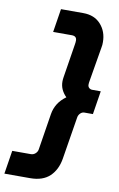

<svg xmlns="http://www.w3.org/2000/svg" viewBox="-145 -784 629 1017"><g transform="rotate(10 169.5 -275.0)"><path d="M218 -730Q278 -730 312.5 -691.5Q347 -653 347 -596Q347 -589 346.5 -581Q346 -573 344 -565L313 -381Q312 -377 311.5 -371Q311 -365 311 -361Q311 -351 318 -344.5Q325 -338 335 -338H381L361 -212H315Q303 -212 293.5 -202.5Q284 -193 282 -180L245 48Q235 109 197.5 144.5Q160 180 92 180H-46L-26 54H74Q88 54 98.5 44.5Q109 35 111 22L142 -173Q147 -204 163 -229.5Q179 -255 207 -275Q190 -292 181 -311.5Q172 -331 172 -354Q172 -359 172.5 -365Q173 -371 174 -377L203 -559Q204 -564 204.5 -570Q205 -576 205 -580Q205 -604 178 -604H78L98 -730Z"/></g></svg>

Font: MuseoModerno Thin SemiBold
Style: Italic
Weight: 600
Italic angle: -9°
Version: Version 1.003